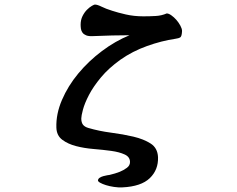

<svg xmlns="http://www.w3.org/2000/svg" viewBox="-20 -643 1040 843"><path d="M548.8 -488.3Q509.8 -488.3 472.7 -487.3Q435.5 -486.3 387.7 -484.4Q369.1 -483.4 358.4 -487.8Q347.7 -492.2 342.3 -499.5Q336.9 -506.8 335.4 -516.1Q334 -525.4 334 -534.2Q334 -555.7 342.3 -572.3Q350.6 -588.9 361.8 -600.1Q373 -611.3 383.3 -617.2Q393.6 -623 396.5 -623Q407.2 -623 425.8 -613.8Q444.3 -604.5 472.7 -595.7Q496.1 -587.9 532.2 -579.6Q568.4 -571.3 609.4 -571.3Q637.7 -571.3 663.6 -572.8Q689.5 -574.2 711.9 -584Q720.7 -584 732.4 -575.7Q744.1 -567.4 754.4 -555.7Q764.6 -543.9 772 -530.3Q779.3 -516.6 779.3 -506.8Q778.3 -483.4 771.5 -479Q764.6 -474.6 750 -472.7Q689.5 -463.9 625.5 -440.9Q561.5 -418 508.8 -380.9Q457 -343.8 423.3 -303.2Q389.6 -262.7 370.6 -226.1Q351.6 -189.5 344.2 -161.6Q336.9 -133.8 336.9 -123Q336.9 -105.5 344.2 -95.7Q351.6 -85.9 368.2 -81.1Q415 -67.4 467.8 -60.5Q520.5 -53.7 565.9 -43Q611.3 -32.2 641.6 -12.7Q671.9 6.8 673.8 46.9Q675.8 102.5 637.7 139.2Q599.6 175.8 517.6 179.7Q500 180.7 480.5 177.7Q460.9 174.8 445.3 169.9Q429.7 165 419.4 159.2Q409.2 153.3 410.2 148.4Q411.1 141.6 418 137.2Q424.8 132.8 433.6 130.4Q442.4 127.9 450.7 126.5Q459 125 460.9 125Q486.3 119.1 505.9 111.3Q522.5 104.5 536.6 94.2Q550.8 84 550.8 68.4Q550.8 45.9 527.3 35.2Q503.9 24.4 468.3 19.5Q432.6 14.6 391.1 11.2Q349.6 7.8 314 -1.5Q278.3 -10.7 253.4 -29.3Q228.5 -47.9 227.5 -83Q225.6 -142.6 252 -204.1Q278.3 -265.6 323.7 -320.3Q369.1 -375 427.7 -418.9Q486.3 -462.9 548.8 -488.3Z"/></svg>

Font: JasonHandwriting4
Style: Regular
Weight: 400
Version: Version 1.01.21